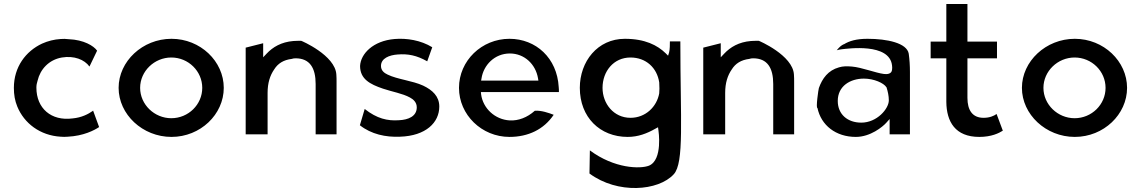

<svg xmlns="http://www.w3.org/2000/svg" viewBox="-20 -678 5678 955"><path d="M161 -242C161 -254 163 -265 167 -277C180 -333 223 -381 288 -392C348 -402 400 -382 425 -347L463 -426C446 -450 397 -480 322 -483H321C308 -485 295 -485 282 -484C249 -482 218 -474 189 -461C108 -423 49 -345 49 -241C49 -207 54 -177 66 -148C100 -65 179 -4 282 2C294 3 305 3 317 2C396 -2 449 -30 473 -46L443 -128L441 -126C420 -111 386 -93 341 -89C235 -75 161 -139 161 -242Z M677 -241C677 -324 748 -392 832 -392C917 -392 986 -324 986 -241C986 -158 917 -90 832 -90C748 -90 677 -158 677 -241ZM570 -241C570 -109 689 3 833 3C977 3 1093 -109 1093 -241C1093 -373 977 -485 833 -485C689 -485 570 -373 570 -241Z M1654 -10V-270C1654 -283 1654 -294 1653 -307C1648 -403 1478 -476 1478 -475C1465 -475 1451 -475 1439 -474C1379 -469 1337 -444 1306 -411L1289 -393V-463L1202 -441V-10H1311V-216C1311 -265 1323 -303 1344 -333C1362 -362 1390 -380 1431 -385C1437 -387 1443 -388 1450 -388C1521 -388 1550 -340 1550 -260V-10Z M1770 -55C1827 -10 1899 5 1969 2C2099 -2 2165 -69 2165 -148C2165 -199 2131 -230 2085 -252C2031 -277 1957 -283 1908 -307C1891 -315 1875 -327 1875 -350C1875 -388 1916 -404 1958 -407C2009 -411 2052 -403 2105 -373L2130 -443C2073 -478 2003 -489 1943 -484C1835 -475 1774 -410 1771 -350C1771 -285 1820 -259 1885 -237C1929 -222 1983 -213 2019 -193C2036 -184 2053 -169 2053 -144C2053 -100 2012 -82 1964 -80C1907 -76 1855 -88 1794 -136Z M2373 -209 2372 -220H2760C2760 -229 2760 -236 2759 -245C2751 -389 2646 -485 2514 -485C2376 -485 2263 -376 2263 -241C2263 -107 2376 3 2514 3C2607 3 2685 -34 2734 -107C2711 -116 2671 -130 2640 -127C2602 -93 2558 -77 2516 -79C2441 -83 2382 -140 2373 -209ZM2656 -289 2658 -277H2373L2375 -288C2385 -354 2440 -412 2516 -412C2588 -412 2644 -359 2656 -289Z M3259 -214C3247 -147 3191 -92 3116 -92C3032 -92 2977 -163 2977 -241C2977 -323 3032 -392 3116 -392C3193 -392 3248 -341 3259 -268V-267C3259 -258 3260 -248 3260 -237C3260 -229 3259 -222 3259 -216ZM3331 189C3384 132 3364 -83 3364 -472H3312C3312 -458 3312 -431 3308 -417L3303 -401L3291 -413C3250 -453 3188 -485 3088 -485C2952 -485 2864 -372 2864 -241C2864 -95 2964 3 3102 3C3154 3 3198 -14 3240 -38L3253 -45L3255 -30C3255 -30 3278 117 3208 146C3165 163 3036 161 2914 70L2912 185C3052 289 3255 272 3331 189Z M3930 -10V-270C3930 -283 3930 -294 3929 -307C3924 -403 3754 -476 3754 -475C3741 -475 3727 -475 3715 -474C3655 -469 3613 -444 3582 -411L3565 -393V-463L3478 -441V-10H3587V-216C3587 -265 3599 -303 3620 -333C3638 -362 3666 -380 3707 -385C3713 -387 3719 -388 3726 -388C3797 -388 3826 -340 3826 -260V-10Z M4178 -458H4177C4165 -453 4154 -443 4142 -428C4148 -430 4158 -432 4167 -433C4195 -436 4405 -466 4417 -352C4418 -345 4418 -338 4417 -331C4415 -310 4393 -308 4377 -310C4336 -315 4266 -343 4217 -347C4191 -349 4173 -349 4153 -343C4099 -328 4070 -288 4053 -240C4051 -235 4037 -139 4046 -141C4064 -55 4137 3 4237 3C4309 3 4370 -47 4388 -67L4405 -86V-10H4506V-320C4506 -352 4504 -382 4500 -411C4491 -464 4393 -485 4295 -485C4239 -485 4204 -474 4178 -458ZM4264 -68C4196 -68 4147 -109 4147 -176C4147 -250 4209 -287 4277 -287C4327 -287 4376 -265 4389 -244L4390 -243V-242C4396 -223 4401 -201 4401 -179C4401 -137 4342 -68 4264 -68Z M4872 -92C4817 -92 4792 -130 4792 -191V-388H4939V-471H4792V-658H4687V-471H4609V-388H4687V-171C4688 -73 4731 3 4851 3C4912 3 4949 -16 4968 -28L4937 -111C4923 -101 4902 -92 4872 -92Z M5170 -241C5170 -324 5241 -392 5325 -392C5410 -392 5479 -324 5479 -241C5479 -158 5410 -90 5325 -90C5241 -90 5170 -158 5170 -241ZM5063 -241C5063 -109 5182 3 5326 3C5470 3 5586 -109 5586 -241C5586 -373 5470 -485 5326 -485C5182 -485 5063 -373 5063 -241Z"/></svg>

Font: Bluebird
Style: Li
Weight: 300
Designer: Jasper
Foundry: Cannot Into Space Fonts
Version: Version 0.98